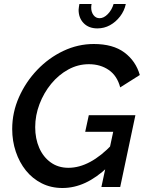

<svg xmlns="http://www.w3.org/2000/svg" viewBox="-20 -935 731 960"><path d="M292 5Q235 5 188.5 -18.5Q142 -42 109.5 -82.5Q77 -123 59 -176.5Q41 -230 41 -290Q41 -373 75 -449.5Q109 -526 166.5 -586Q224 -646 297 -680.5Q370 -715 449 -715Q545 -715 602 -672.5Q659 -630 679 -560L581 -498Q566 -556 524 -585Q482 -614 424 -614Q370 -614 321.5 -587.5Q273 -561 236 -516Q199 -471 177.5 -414.5Q156 -358 156 -299Q156 -242 176 -196Q196 -150 233.5 -123Q271 -96 322 -96Q376 -96 431 -125.5Q486 -155 542 -214L519 -100Q463 -47 407 -21Q351 5 292 5ZM546 -276H406L424 -359H657L581 0H487ZM478 -844Q499 -844 519 -864.5Q539 -885 548 -915H609Q602 -881 580.5 -853Q559 -825 530 -809Q501 -793 467 -793Q424 -793 398.5 -819Q373 -845 373 -886Q373 -893 374.5 -900Q376 -907 377 -915H438Q437 -911 436.5 -906.5Q436 -902 436 -897Q436 -875 447.5 -859.5Q459 -844 478 -844Z"/></svg>

Font: Raleway Thin SemiBold
Style: Italic
Weight: 600
Italic angle: -12°
Version: Version 4.026